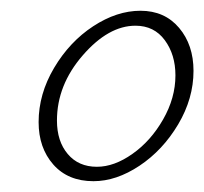

<svg xmlns="http://www.w3.org/2000/svg" viewBox="-20 -708 380 357"><path d="M153.8 -371.1Q196.3 -371.1 239.5 -399.9Q282.7 -428.7 311.3 -476.8Q339.8 -524.9 339.8 -576.2Q339.8 -624.5 313 -656.2Q286.1 -688 241.2 -688Q197.3 -688 153.3 -659.2Q109.4 -630.4 80.6 -581.8Q51.8 -533.2 51.8 -481Q51.8 -433.1 79.1 -402.1Q106.4 -371.1 153.8 -371.1ZM231.9 -660.2Q266.6 -660.2 286.4 -633.3Q306.2 -606.4 306.2 -567.9Q306.2 -525.9 283.2 -485.8Q260.3 -445.8 226.3 -421.9Q192.4 -397.9 160.2 -397.9Q126 -397.9 106 -421.6Q85.9 -445.3 85.9 -483.9Q85.9 -549.8 133.8 -605Q181.6 -660.2 231.9 -660.2Z"/></svg>

Font: Comic Neue Angular Light Italic
Style: Regular
Weight: 300
Italic angle: -12°
Designer: Craig Rozynski
Foundry: Craig Rozynski
Version: Version 2.003